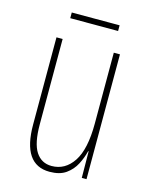

<svg xmlns="http://www.w3.org/2000/svg" viewBox="-102 -707 612 783"><g transform="rotate(15 204.0 -315.5)"><path d="M337 -527V0H317L316 -112H314Q307 -83 292.5 -55Q278 -27 252 -8.5Q226 10 183 10Q69 10 69 -159V-527H95V-167Q95 -87 118.5 -51Q142 -15 185 -15Q242 -15 276.5 -67Q311 -119 311 -228V-527ZM305 -641V-617H103V-641Z"/></g></svg>

Font: Noto Sans ExtraCondensed Thin
Style: Regular
Weight: 100
Width: 2
Designer: Monotype Design Team
Foundry: Monotype Imaging Inc.
Version: Version 2.013; ttfautohint (v1.8.4.7-5d5b)